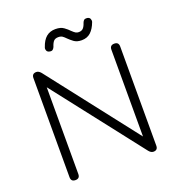

<svg xmlns="http://www.w3.org/2000/svg" viewBox="-147 -955 998 1076"><g transform="rotate(-20 352.0 -417.0)"><path d="M120 0Q93.5 0 93.5 -26.5V-618Q93.5 -644.5 120 -644.5Q134 -644.5 147 -629L570.5 -85H558.5V-618Q558.5 -644.5 585 -644.5Q611 -644.5 611 -618V-26.5Q611 0 585 0Q570.5 0 558 -15.5L134 -559.5H146V-26.5Q146 0 120 0ZM421 -724.5Q392.5 -724.5 375.2 -737.5Q358 -750.5 347 -761.5Q335.5 -773.5 326.5 -779.8Q317.5 -786 302.5 -786Q284 -786 274.8 -776Q265.5 -766 258.5 -743.5Q255 -735 248.8 -729.8Q242.5 -724.5 232 -726.5Q217 -728.5 213 -739.2Q209 -750 212.5 -758Q225.5 -797 247.5 -815.5Q269.5 -834 302.5 -834Q333.5 -834 352 -820.5Q370.5 -807 381.5 -795Q395 -782 402.8 -777.5Q410.5 -773 421 -773Q437.5 -773 447 -782.5Q456.5 -792 463.5 -813.5Q467 -823 472.8 -827.8Q478.5 -832.5 490.5 -831.5Q505 -829.5 509 -819Q513 -808.5 510 -800.5Q496.5 -764 475.2 -744.2Q454 -724.5 421 -724.5Z"/></g></svg>

Font: Jura Light
Style: Regular
Weight: 400
Version: Version 5.106